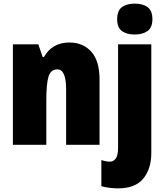

<svg xmlns="http://www.w3.org/2000/svg" viewBox="-20 -797 907 1057"><path d="M362 -563Q267 -563 222 -483H215L191 -553H51V0H235V-247Q235 -335 247 -375Q259 -415 296 -415Q344 -415 344 -304V0H528V-360Q528 -462 482.5 -512.5Q437 -563 362 -563ZM625 -691Q625 -645 651.5 -626Q678 -607 721 -607Q765 -607 792 -626Q819 -645 819 -691Q819 -738 793 -757.5Q767 -777 721 -777Q677 -777 651 -757.5Q625 -738 625 -691ZM630 240Q725 240 769 186Q813 132 813 44V-553H630V17Q630 59 617 76Q604 93 585 93Q564 93 538 84V228Q558 234 584 237Q610 240 630 240Z"/></svg>

Font: Noto Sans Display SemiCondensed Black
Style: Regular
Weight: 900
Width: 4
Designer: Monotype Design Team
Foundry: Monotype Imaging Inc.
Version: Version 1.900